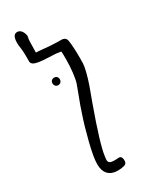

<svg xmlns="http://www.w3.org/2000/svg" viewBox="-208 -851 728 910"><g transform="rotate(-30 155.5 -396.0)"><path d="M148 8Q115 8 96.5 -11Q78 -30 78 -67Q78 -104 97.5 -181Q117 -258 134 -307Q145 -343 171 -410L184 -445Q191 -466 195 -501.5Q199 -537 199 -575Q199 -603 198 -615Q180 -618 169.5 -619Q159 -620 128 -621Q70 -623 53 -633Q42 -640 42 -650V-683Q42 -702 40 -719Q38 -736 37 -742Q33 -800 62 -800Q76 -800 85 -788Q94 -776 96 -760Q96 -754 93 -743L92 -724L91 -671Q101 -671 141 -667L163 -665L209 -663H217H225Q252 -663 254 -637Q259 -605 259 -544Q259 -511 257 -500Q248 -448 218 -370L203 -329Q135 -141 128 -81Q126 -67 126 -63Q126 -52 133 -47Q140 -42 160 -42Q173 -42 181 -43Q191 -44 195.5 -35.5Q200 -27 199 -14Q197 1 182 4Q166 8 148 8ZM86 -505Q86 -514 91.5 -519.5Q97 -525 106 -525Q115 -525 120.5 -519.5Q126 -514 126 -505Q126 -496 120.5 -490Q115 -484 106 -484Q97 -484 91.5 -490Q86 -496 86 -505Z"/></g></svg>

Font: Amatic SC
Style: Bold
Weight: 700
Designer: Multiple Designers
Foundry: Vernon Adams
Version: Version 2.505